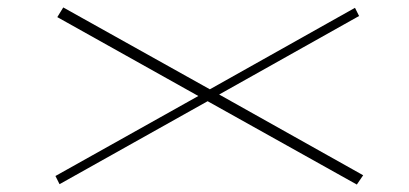

<svg xmlns="http://www.w3.org/2000/svg" viewBox="-20 -510 1098 516"><path d="M150 -490 134 -464 513 -252 129 -37 140 -15 538 -238 939 -14 956 -39 569 -256 945 -467 934 -489 544 -270Z"/></svg>

Font: Sprat Extended
Style: Regular
Weight: 400
Width: 9
Designer: Ethan Nakache
Foundry: Collletttivo
Version: Version 2.000;Glyphs 3.2 (3217)